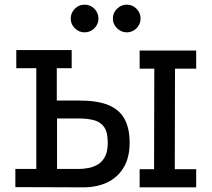

<svg xmlns="http://www.w3.org/2000/svg" viewBox="-20 -805 910 825"><path d="M46 -1V-79H136V-512H50V-590H288V-512H224V-373H321Q399 -373 446 -353.5Q493 -334 515 -294Q537 -254 537 -192Q537 -128 511.5 -85.5Q486 -43 441.5 -21.5Q397 0 337 0ZM225 -79H317Q338 -79 359.5 -83Q381 -87 400 -98Q419 -109 431 -131.5Q443 -154 443 -192Q443 -237 427.5 -259Q412 -281 384 -288.5Q356 -296 317 -296H225ZM580 0V-78H642L643 -510H580V-588H823V-510H732L731 -78H823V0ZM525 -785Q549 -785 566.5 -767.5Q584 -750 584 -725Q584 -701 566.5 -683.5Q549 -666 525 -666Q501 -666 483 -683.5Q465 -701 465 -725Q465 -750 483 -767.5Q501 -785 525 -785ZM343 -785Q368 -785 385.5 -767.5Q403 -750 403 -725Q403 -701 385.5 -683.5Q368 -666 343 -666Q319 -666 301.5 -683.5Q284 -701 284 -725Q284 -750 301.5 -767.5Q319 -785 343 -785Z"/></svg>

Font: Podkova Medium
Style: Regular
Weight: 500
Designer: Ilya Yudin
Foundry: Cyreal (www.cyreal.org)
Version: Version 2.103